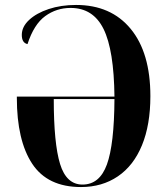

<svg xmlns="http://www.w3.org/2000/svg" viewBox="-20 -745 676 775"><path d="M307 10Q172 10 110 -84Q48 -178 48 -350V-355H442Q440 -543 398 -628Q356 -713 265 -713Q208 -713 162.5 -680Q117 -647 91 -567Q68 -572 68 -604Q68 -637 97.5 -664.5Q127 -692 176.5 -708.5Q226 -725 287 -725Q428 -725 507.5 -628.5Q587 -532 587 -357Q587 -241 553 -158.5Q519 -76 455.5 -33Q392 10 307 10ZM313 0Q382 0 411.5 -81Q441 -162 442 -345H197Q197 -166 222.5 -83Q248 0 313 0Z"/></svg>

Font: Noto Serif Display Condensed
Style: Bold
Weight: 700
Width: 3
Designer: Monotype Design Team
Foundry: Monotype Imaging Inc.
Version: Version 2.009